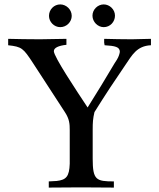

<svg xmlns="http://www.w3.org/2000/svg" viewBox="-20 -850 721 870"><path d="M664 -674C635 -674 605 -672 577 -672C535 -672 493 -673 452 -674V-657L454 -645C501 -642 523 -638 523 -615C522 -607 518 -593 510 -580L499 -563C464 -503 416 -425 377 -363C326 -440 224 -593 224 -618C224 -633 244 -643 281 -647V-674C241 -674 202 -672 161 -672C113 -672 56 -673 17 -674V-645C79 -638 85 -632 129 -565L274 -342C295 -310 296 -288 296 -260V-108C294 -50 280 -35 237 -30L201 -28V0C250 0 300 -1 347 -1C395 -1 445 0 496 0V-28C416 -28 400 -34 400 -131V-264C400 -293 401 -313 408 -342C458 -422 501 -487 549 -557C578 -599 599 -642 664 -645ZM450 -830C423 -830 399 -807 399 -779C399 -751 423 -727 450 -727C479 -727 501 -751 501 -779C501 -807 477 -830 450 -830ZM253 -830C225 -830 202 -807 202 -778C202 -751 225 -727 253 -727C282 -727 305 -751 305 -778C305 -807 280 -830 253 -830Z"/></svg>

Font: Sibila
Style: Regular
Weight: 400
Designer: Stefan Peev
Foundry: Context Ltd
Version: Version 1.000